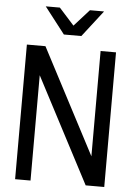

<svg xmlns="http://www.w3.org/2000/svg" viewBox="-61 -984 723 1030"><g transform="rotate(5 300.0 -469.0)"><path d="M143 0H60V-725H160L457 -158V-725H540V0H440L143 -567ZM300 -848 381 -938H457L347 -796H253L143 -938H219Z"/></g></svg>

Font: Edlo
Style: Regular
Weight: 400
Monospace: yes
Version: Version 0.01